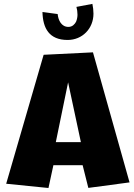

<svg xmlns="http://www.w3.org/2000/svg" viewBox="-20 -962 674 969"><path d="M323.7 -546.4 388.2 -244.6H261.7ZM224.6 -13.2 249.5 -128.4H397L425.8 -13.7L633.8 -41.5L449.2 -697.8L200.2 -685.5L11.2 -34.7ZM321.3 -760.3C395 -760.3 451.7 -817.4 451.7 -893.1C451.7 -909.2 449.7 -925.8 446.3 -942.4L365.7 -927.2C369.1 -915 371.1 -901.9 371.1 -887.7C371.1 -877.9 369.1 -864.3 363.8 -852.1C357.4 -840.3 345.7 -826.2 325.2 -826.2C289.6 -826.2 273.9 -860.4 271 -891.1L194.3 -901.4C196.3 -819.3 228 -760.3 321.3 -760.3Z"/></svg>

Font: Luckiest Guy
Style: Regular
Weight: 400
Designer: Astigmatic (AOETI)
Foundry: Astigmatic (AOETI)
Version: Version 1.001